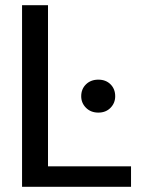

<svg xmlns="http://www.w3.org/2000/svg" viewBox="-20 -720 561 740"><path d="M65 0V-700H165V-79H485V0ZM359 -286Q330 -286 311.5 -304.5Q293 -323 293 -349Q293 -377 311.5 -395Q330 -413 359 -413Q388 -413 406 -395Q424 -377 424 -349Q424 -323 406 -304.5Q388 -286 359 -286Z"/></svg>

Font: DM Sans 28pt Medium
Style: Regular
Weight: 500
Version: Version 4.004;gftools[0.9.30]